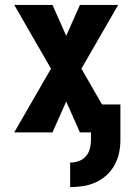

<svg xmlns="http://www.w3.org/2000/svg" viewBox="-20 -540 540 783"><path d="M266 223V123Q284 123 301 117Q318 111 330 97.5Q342 84 346.5 66.5Q351 49 351 31V0H306L250 -126L194 0H38L188 -260L38 -520H194L250 -394L306 -520H462L312 -260L396 -114H471V31Q471 58 465.5 84Q460 110 447 133.5Q434 157 414 175Q394 193 369.5 204Q345 215 318.5 219Q292 223 266 223Z"/></svg>

Font: Iosevka Heavy
Style: Regular
Weight: 900
Monospace: yes
Designer: Belleve Invis
Foundry: Belleve Invis
Version: Version 32.5.0; ttfautohint (v1.8.4)